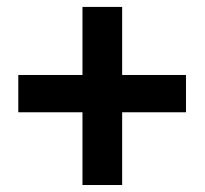

<svg xmlns="http://www.w3.org/2000/svg" viewBox="-20 -609 597 558"><path d="M335 -588.9H219.7V-391.1H33.2V-282.7H219.7V-71.3H335V-282.7H520.5V-391.1H335Z"/></svg>

Font: Roboto Medium
Style: Regular
Weight: 500
Designer: Google
Version: Version 2.137; 2017